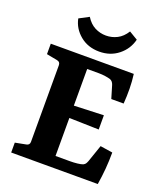

<svg xmlns="http://www.w3.org/2000/svg" viewBox="-140 -857 809 950"><g transform="rotate(20 264.0 -382.0)"><path d="M407 -418 387 -485Q381 -504 366 -509Q356 -512 339.5 -514.5Q323 -517 305 -517H244V-324L400 -330V-255L244 -259V-59H321Q339 -59 358 -61Q377 -63 387 -67Q395 -71 398.5 -76Q402 -81 406 -91L437 -181L502 -171Q502 -127 498.5 -85.5Q495 -44 488 0H32V-52L89 -63Q106 -66 106 -83V-486Q106 -504 89 -507L32 -518V-573H469Q474 -535 474.5 -496.5Q475 -458 472 -418ZM270 -618Q210 -618 168.5 -652.5Q127 -687 117 -737L168 -764Q188 -732 215.5 -718Q243 -704 274 -704Q305 -704 332.5 -718Q360 -732 380 -764L425 -737Q412 -685 370 -651.5Q328 -618 270 -618Z"/></g></svg>

Font: Yrsa
Style: Bold
Weight: 700
Version: Version 2.004